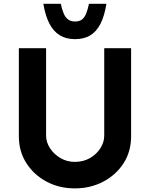

<svg xmlns="http://www.w3.org/2000/svg" viewBox="-20 -992 796 1019"><path d="M224.6 -272.5Q224.6 -237.3 245.6 -205.1Q266.6 -172.9 301.3 -152.8Q335.9 -132.8 377 -132.8Q421.9 -132.8 457 -152.8Q492.2 -172.9 512.7 -205.1Q533.2 -237.3 533.2 -272.5V-736.3H675.8V-268.6Q675.8 -187.5 635.7 -125.5Q595.7 -63.5 527.8 -27.8Q460 7.8 377 7.8Q294.9 7.8 227.5 -27.8Q160.2 -63.5 120.1 -126Q80.1 -188.5 80.1 -268.6V-736.3H224.6ZM377.9 -784.2Q331.1 -784.2 297.4 -804.7Q263.7 -825.2 242.2 -866.7Q220.7 -908.2 210 -971.7H302.7Q308.6 -943.4 317.4 -921.9Q326.2 -900.4 340.8 -889.2Q355.5 -877.9 377.9 -877.9Q402.3 -877.9 416 -889.2Q429.7 -900.4 438 -921.9Q446.3 -943.4 452.1 -971.7H544.9Q534.2 -906.2 512.7 -864.7Q491.2 -823.2 458 -803.7Q424.8 -784.2 377.9 -784.2Z"/></svg>

Font: Josefin Sans CFJ
Style: Bold
Weight: 700
Designer: Santiago Orozco
Foundry: Typemade
Version: Version 2.001